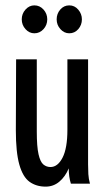

<svg xmlns="http://www.w3.org/2000/svg" viewBox="-20 -684 390 715"><path d="M150 11Q115 11 90 -7Q65 -25 52 -71Q39 -117 39 -199L40 -463H117V-194Q117 -138 123.5 -109.5Q130 -81 141.5 -71.5Q153 -62 168 -62Q195 -62 213 -97Q231 -132 231 -201V-463H308V-72Q308 -53 309 -35.5Q310 -18 315 0H244Q236 -25 236 -57Q223 -26 201 -7.5Q179 11 150 11ZM108 -560Q89 -560 75 -575.5Q61 -591 61 -612Q61 -633 75 -648.5Q89 -664 108 -664Q128 -664 142 -648.5Q156 -633 156 -612Q156 -591 142 -575.5Q128 -560 108 -560ZM238 -560Q219 -560 205 -575.5Q191 -591 191 -612Q191 -633 204.5 -648.5Q218 -664 238 -664Q258 -664 271.5 -648Q285 -632 285 -612Q285 -591 271.5 -575.5Q258 -560 238 -560Z"/></svg>

Font: Inconsolata ExtraCondensed SemiBold
Style: Regular
Weight: 600
Width: 2
Monospace: yes
Designer: Raph Levien, Cyreal, Brenton Simpson
Foundry: Raph Levien, Cyreal, Google
Version: Version 3.001; ttfautohint (v1.8.2.53-6de2)